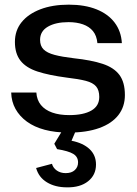

<svg xmlns="http://www.w3.org/2000/svg" viewBox="-20 -559 587 824"><path d="M275 10Q217 10 172 -2Q127 -14 95.5 -37Q64 -60 46.5 -91.5Q29 -123 28 -162H136Q138 -130 155.5 -108.5Q173 -87 204 -76Q235 -65 277 -65Q338 -65 372 -84.5Q406 -104 406 -143Q406 -172 392.5 -188Q379 -204 348.5 -212Q318 -220 266 -226Q190 -236 141 -252Q92 -268 68 -298.5Q44 -329 44 -379Q44 -428 72.5 -463.5Q101 -499 153 -519Q205 -539 275 -539Q344 -539 394 -519Q444 -499 472 -462Q500 -425 503 -374H398Q395 -406 379 -425.5Q363 -445 336 -454.5Q309 -464 274 -464Q219 -464 185.5 -444.5Q152 -425 152 -388Q152 -362 167 -347Q182 -332 214 -323.5Q246 -315 297 -309Q372 -301 420.5 -285Q469 -269 492.5 -237.5Q516 -206 516 -151Q516 -101 488 -65Q460 -29 406 -9.5Q352 10 275 10ZM267 245Q217 245 181.5 223.5Q146 202 135 162L203 144Q208 162 224 173Q240 184 262 184Q287 184 301 171Q315 158 315 138Q315 114 294.5 101.5Q274 89 225 81L213 58L258 -16H313L287 45Q337 55 364.5 81Q392 107 392 147Q392 192 358 219Q324 246 267 245Z"/></svg>

Font: Mona Sans SemiExpanded Medium
Style: Regular
Weight: 500
Width: 6
Designer: Deni Anggara
Foundry: GitHub
Version: Version 2.000